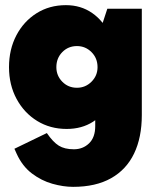

<svg xmlns="http://www.w3.org/2000/svg" viewBox="-20 -524 614 746"><path d="M264 202Q226 202 183.5 190Q141 178 104 150Q67 122 45 74L36 54L162 -7Q186 28 208.5 42Q231 56 267 56Q302 56 326 33Q350 10 350 -34V-187H359V-347H350L397 -490H531V-77Q531 10 501 72.5Q471 135 411.5 168.5Q352 202 264 202ZM239 -23Q175 -23 124.5 -54Q74 -85 44.5 -139.5Q15 -194 15 -263Q15 -332 43.5 -386.5Q72 -441 122 -472.5Q172 -504 236 -504Q294 -504 338 -473.5Q382 -443 407 -389Q432 -335 432 -263Q432 -186 408.5 -132.5Q385 -79 341.5 -51Q298 -23 239 -23ZM279 -183Q312 -183 335.5 -206.5Q359 -230 359 -263Q359 -298 335.5 -321.5Q312 -345 279 -345Q245 -345 222 -321.5Q199 -298 199 -263Q199 -230 222 -206.5Q245 -183 279 -183Z"/></svg>

Font: Gabarito Black
Style: Regular
Weight: 900
Designer: Leandro Assis / Alvaro Franca / Felipe Casaprima
Foundry: Naipe Foundry
Version: Version 1.000